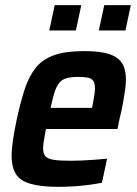

<svg xmlns="http://www.w3.org/2000/svg" viewBox="-20 -716 531 744"><path d="M207 8Q138 8 97.5 -4Q57 -16 41 -42.5Q25 -69 25 -111Q25 -139 30.5 -175Q36 -211 45 -254Q60 -323 76.5 -372.5Q93 -422 119.5 -454.5Q146 -487 190.5 -502.5Q235 -518 306 -518Q368 -518 403 -506.5Q438 -495 453 -471Q468 -447 468 -409Q468 -390 464.5 -365.5Q461 -341 456 -314Q451 -287 443 -254L435 -216H158Q154 -192 150.5 -173.5Q147 -155 147 -142Q147 -120 156.5 -110Q166 -100 189.5 -96.5Q213 -93 255 -93Q272 -93 296 -94Q320 -95 345.5 -97Q371 -99 395 -101L375 -8Q356 -4 327.5 0Q299 4 267.5 6Q236 8 207 8ZM176 -298H336L339 -309Q343 -331 345.5 -347Q348 -363 348 -374Q348 -393 341.5 -402.5Q335 -412 321 -415Q307 -418 284 -418Q257 -418 239.5 -413.5Q222 -409 211 -396.5Q200 -384 192 -360.5Q184 -337 176 -298ZM363 -598 384 -696H487L466 -598ZM171 -598 192 -696H295L274 -598Z"/></svg>

Font: Saira SemiCondensed SemiBold
Style: Italic
Weight: 600
Width: 4
Italic angle: -12°
Designer: Hector Gatti with collaboration of the Omnibus-Type team
Foundry: Omnibus-Type
Version: Version 1.101